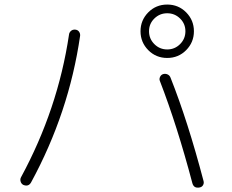

<svg xmlns="http://www.w3.org/2000/svg" viewBox="-20 -827 1040 860"><path d="M786.6 -744.1Q762.7 -767.6 729 -767.6Q695.3 -767.6 671.4 -744.1Q647.5 -720.7 647.5 -687Q647.5 -653.3 671.4 -629.4Q695.3 -605.5 729 -605.5Q762.7 -605.5 786.6 -629.4Q810.5 -653.3 810.5 -687Q810.5 -720.7 786.6 -744.1ZM814 -602.5Q779.3 -567.4 729 -567.4Q678.7 -567.4 644 -602.5Q609.4 -637.7 609.4 -687Q609.4 -736.3 644 -771.5Q678.7 -806.6 729 -806.6Q779.3 -806.6 814 -771.5Q848.6 -736.3 848.6 -687Q848.6 -637.7 814 -602.5ZM744.1 -478.5Q821.3 -284.2 891.6 -16.6Q894.5 -6.8 889.6 2Q884.8 10.7 874 12.7Q848.6 17.6 841.8 -5.9Q773.4 -264.6 696.3 -463.9Q692.4 -472.7 696.8 -482.4Q701.2 -492.2 710.9 -495.1Q720.7 -498 730.5 -493.7Q740.2 -489.3 744.1 -478.5ZM84 1Q75.2 -3.9 72.3 -14.2Q69.3 -24.4 74.2 -33.2Q239.3 -337.9 289.1 -671.9Q290 -681.6 297.9 -688.5Q305.7 -695.3 316.9 -694.3Q328.1 -693.4 334 -685.1Q339.8 -676.8 338.9 -667Q289.1 -322.3 119.1 -9.8Q107.4 10.7 84 1Z"/></svg>

Font: Rounded-L Mgen+ 1mn light
Style: Regular
Weight: 200
Designer: [Source Han Sans]
Ryoko NISHIZUKA  (kana & ideographs); Paul D. Hunt (Latin, Greek & Cyrillic); Wenlong ZHANG  (bopomofo
Version: Version 1.059.20150602